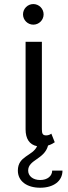

<svg xmlns="http://www.w3.org/2000/svg" viewBox="-20 -703 332 932"><path d="M116.7 125C116.7 71.7 195.8 70.8 213.3 3.3C229.2 -1.7 240 -8.3 245.8 -12.5L229.2 -54.2C224.2 -50.8 216.7 -45.8 204.2 -45.8C187.5 -45.8 183.3 -54.2 183.3 -75V-500H104.2V-75C104.2 -30 122.5 -0.8 160 6.7C138.3 55 66.7 53.3 66.7 125C66.7 176.7 110.8 208.3 175 208.3C239.2 208.3 283.3 176.7 283.3 125H233.3C233.3 150.8 210.8 170.8 175 170.8C139.2 170.8 116.7 150.8 116.7 125ZM191.7 -633.3C191.7 -660.8 169.2 -683.3 141.7 -683.3C114.2 -683.3 91.7 -660.8 91.7 -633.3C91.7 -605.8 114.2 -583.3 141.7 -583.3C169.2 -583.3 191.7 -605.8 191.7 -633.3Z"/></svg>

Font: BoonHome
Style: Book
Weight: 400
Designer: Sungsit Sawaiwan
Foundry: Sungsit Sawaiwan
Version: Version 0.2